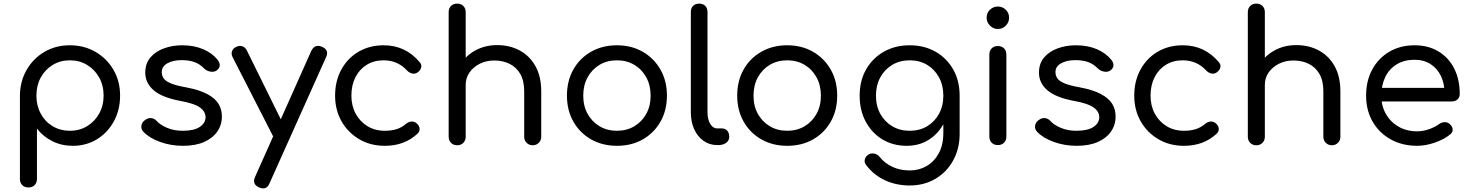

<svg xmlns="http://www.w3.org/2000/svg" viewBox="-20 -801 8119 1060"><path d="M137 234Q116 234 103 221Q90 208 90 187V-274Q91 -353 127.5 -416Q164 -479 226 -515Q288 -551 365 -551Q445 -551 507.5 -514.5Q570 -478 606.5 -415.5Q643 -353 643 -273Q643 -194 608.5 -131Q574 -68 515 -32Q456 4 382 4Q320 4 269 -21.5Q218 -47 184 -91V187Q184 208 171 221Q158 234 137 234ZM366 -79Q419 -79 461 -104.5Q503 -130 527.5 -174Q552 -218 552 -273Q552 -329 527.5 -373Q503 -417 461 -442.5Q419 -468 366 -468Q313 -468 271 -442.5Q229 -417 205 -373Q181 -329 181 -273Q181 -218 205 -173.5Q229 -129 271 -104Q313 -79 366 -79Z M990 4Q924 4 865 -17Q806 -38 772 -73Q758 -88 760.5 -106.5Q763 -125 779 -137Q797 -151 815 -149Q833 -147 845 -133Q865 -111 903 -95Q941 -79 988 -79Q1051 -79 1082.5 -100Q1114 -121 1115 -153Q1115 -185 1084 -207.5Q1053 -230 975 -244Q874 -263 828 -303Q782 -343 782 -400Q782 -451 811 -484.5Q840 -518 886.5 -534.5Q933 -551 985 -551Q1051 -551 1101.5 -529.5Q1152 -508 1182 -470Q1194 -455 1193 -439Q1192 -423 1176 -412Q1162 -402 1142 -405.5Q1122 -409 1108 -422Q1083 -448 1053 -458.5Q1023 -469 983 -469Q935 -469 904 -451.5Q873 -434 873 -403Q873 -384 883.5 -368.5Q894 -353 922.5 -341Q951 -329 1006 -319Q1081 -305 1124.5 -281.5Q1168 -258 1186.5 -227.5Q1205 -197 1205 -158Q1205 -111 1179.5 -74.5Q1154 -38 1106.5 -17Q1059 4 990 4Z M1433 239Q1423 239 1411 234Q1370 216 1388 176L1699 -521Q1718 -559 1757 -543Q1799 -525 1780 -485L1468 211Q1457 239 1433 239ZM1548 -20Q1531 -13 1515.5 -18.5Q1500 -24 1491 -42L1264 -486Q1255 -504 1261.5 -520Q1268 -536 1286 -543Q1303 -551 1319 -545Q1335 -539 1343 -522L1562 -78Q1571 -60 1568.5 -44Q1566 -28 1548 -20Z M2105 4Q2025 4 1963 -32.5Q1901 -69 1865.5 -131.5Q1830 -194 1830 -273Q1830 -354 1864.5 -417Q1899 -480 1959.5 -515.5Q2020 -551 2098 -551Q2158 -551 2207.5 -528Q2257 -505 2296 -459Q2309 -445 2305.5 -429Q2302 -413 2285 -401Q2272 -392 2256.5 -395Q2241 -398 2228 -411Q2176 -468 2098 -468Q2045 -468 2005 -443.5Q1965 -419 1942.5 -375Q1920 -331 1920 -273Q1920 -217 1943.5 -173.5Q1967 -130 2008.5 -104.5Q2050 -79 2105 -79Q2141 -79 2169.5 -88Q2198 -97 2221 -117Q2236 -129 2251.5 -130Q2267 -131 2279 -121Q2295 -108 2296.5 -91.5Q2298 -75 2285 -63Q2213 4 2105 4Z M2921 1Q2901 1 2887.5 -12.5Q2874 -26 2874 -46V-297Q2874 -355 2852.5 -392.5Q2831 -430 2793.5 -448.5Q2756 -467 2709 -467Q2664 -467 2628.5 -449Q2593 -431 2572 -401Q2551 -371 2551 -333H2490Q2491 -396 2522 -445.5Q2553 -495 2606 -523.5Q2659 -552 2725 -552Q2794 -552 2849 -522.5Q2904 -493 2936 -436Q2968 -379 2968 -297V-46Q2968 -26 2954.5 -12.5Q2941 1 2921 1ZM2504 1Q2483 1 2470 -12.5Q2457 -26 2457 -46V-500Q2457 -521 2470 -534Q2483 -547 2504 -547Q2525 -547 2538 -534Q2551 -521 2551 -500V-46Q2551 -26 2538 -12.5Q2525 1 2504 1ZM2504 -207Q2483 -207 2470 -220.5Q2457 -234 2457 -254V-734Q2457 -755 2470 -768Q2483 -781 2504 -781Q2525 -781 2538 -768Q2551 -755 2551 -734V-254Q2551 -234 2538 -220.5Q2525 -207 2504 -207Z M3386 4Q3306 4 3243.5 -31.5Q3181 -67 3145.5 -129.5Q3110 -192 3110 -273Q3110 -355 3145.5 -417.5Q3181 -480 3243.5 -515.5Q3306 -551 3386 -551Q3466 -551 3528 -515.5Q3590 -480 3626 -417.5Q3662 -355 3662 -273Q3662 -192 3626.5 -129.5Q3591 -67 3529 -31.5Q3467 4 3386 4ZM3386 -79Q3440 -79 3482 -104Q3524 -129 3548 -172.5Q3572 -216 3572 -273Q3572 -330 3548 -374Q3524 -418 3482 -443Q3440 -468 3386 -468Q3332 -468 3290 -443Q3248 -418 3224 -374Q3200 -330 3200 -273Q3200 -216 3224 -172.5Q3248 -129 3290 -104Q3332 -79 3386 -79Z M3940 0Q3897 0 3864 -23.5Q3831 -47 3812.5 -87.5Q3794 -128 3794 -181V-735Q3794 -756 3806.5 -768.5Q3819 -781 3840 -781Q3861 -781 3873.5 -768.5Q3886 -756 3886 -735V-181Q3886 -142 3901 -117Q3916 -92 3940 -92H3965Q3984 -92 3995 -79.5Q4006 -67 4006 -46Q4006 -25 3989 -12.5Q3972 0 3946 0Z M4326 4Q4246 4 4183.5 -31.5Q4121 -67 4085.5 -129.5Q4050 -192 4050 -273Q4050 -355 4085.5 -417.5Q4121 -480 4183.5 -515.5Q4246 -551 4326 -551Q4406 -551 4468 -515.5Q4530 -480 4566 -417.5Q4602 -355 4602 -273Q4602 -192 4566.5 -129.5Q4531 -67 4469 -31.5Q4407 4 4326 4ZM4326 -79Q4380 -79 4422 -104Q4464 -129 4488 -172.5Q4512 -216 4512 -273Q4512 -330 4488 -374Q4464 -418 4422 -443Q4380 -468 4326 -468Q4272 -468 4230 -443Q4188 -418 4164 -374Q4140 -330 4140 -273Q4140 -216 4164 -172.5Q4188 -129 4230 -104Q4272 -79 4326 -79Z M4986 4Q4910 4 4851.5 -31.5Q4793 -67 4759.5 -129.5Q4726 -192 4726 -273Q4726 -355 4761.5 -417.5Q4797 -480 4859.5 -515.5Q4922 -551 5002 -551Q5083 -551 5145 -515.5Q5207 -480 5242.5 -417.5Q5278 -355 5278 -273L5224 -265Q5224 -186 5193.5 -125.5Q5163 -65 5109.5 -30.5Q5056 4 4986 4ZM5002 223Q4928 223 4866.5 194.5Q4805 166 4764 113Q4751 98 4754 81.5Q4757 65 4772 54Q4788 43 4806.5 47Q4825 51 4836 65Q4864 100 4906.5 120Q4949 140 5003 140Q5054 140 5096 115.5Q5138 91 5163 45Q5188 -1 5188 -67V-212L5219 -290L5278 -273V-61Q5278 19 5243 83.5Q5208 148 5145.5 185.5Q5083 223 5002 223ZM5002 -79Q5057 -79 5098.5 -104Q5140 -129 5164 -172.5Q5188 -216 5188 -273Q5188 -330 5164 -374Q5140 -418 5098.5 -443Q5057 -468 5002 -468Q4948 -468 4906 -443Q4864 -418 4840 -374Q4816 -330 4816 -273Q4816 -216 4840 -172.5Q4864 -129 4906 -104Q4948 -79 5002 -79Z M5489 0Q5468 0 5455 -13Q5442 -26 5442 -47V-500Q5442 -521 5455 -534Q5468 -547 5489 -547Q5510 -547 5523 -534Q5536 -521 5536 -500V-47Q5536 -26 5523 -13Q5510 0 5489 0ZM5489 -641Q5464 -641 5445.5 -659.5Q5427 -678 5427 -703Q5427 -730 5445.5 -747.5Q5464 -765 5489 -765Q5514 -765 5532.5 -747.5Q5551 -730 5551 -703Q5551 -678 5533 -659.5Q5515 -641 5489 -641Z M5924 4Q5858 4 5799 -17Q5740 -38 5706 -73Q5692 -88 5694.5 -106.5Q5697 -125 5713 -137Q5731 -151 5749 -149Q5767 -147 5779 -133Q5799 -111 5837 -95Q5875 -79 5922 -79Q5985 -79 6016.5 -100Q6048 -121 6049 -153Q6049 -185 6018 -207.5Q5987 -230 5909 -244Q5808 -263 5762 -303Q5716 -343 5716 -400Q5716 -451 5745 -484.5Q5774 -518 5820.5 -534.5Q5867 -551 5919 -551Q5985 -551 6035.5 -529.5Q6086 -508 6116 -470Q6128 -455 6127 -439Q6126 -423 6110 -412Q6096 -402 6076 -405.5Q6056 -409 6042 -422Q6017 -448 5987 -458.5Q5957 -469 5917 -469Q5869 -469 5838 -451.5Q5807 -434 5807 -403Q5807 -384 5817.5 -368.5Q5828 -353 5856.5 -341Q5885 -329 5940 -319Q6015 -305 6058.5 -281.5Q6102 -258 6120.5 -227.5Q6139 -197 6139 -158Q6139 -111 6113.5 -74.5Q6088 -38 6040.5 -17Q5993 4 5924 4Z M6517 4Q6437 4 6375 -32.5Q6313 -69 6277.5 -131.5Q6242 -194 6242 -273Q6242 -354 6276.5 -417Q6311 -480 6371.5 -515.5Q6432 -551 6510 -551Q6570 -551 6619.5 -528Q6669 -505 6708 -459Q6721 -445 6717.5 -429Q6714 -413 6697 -401Q6684 -392 6668.5 -395Q6653 -398 6640 -411Q6588 -468 6510 -468Q6457 -468 6417 -443.5Q6377 -419 6354.5 -375Q6332 -331 6332 -273Q6332 -217 6355.5 -173.5Q6379 -130 6420.5 -104.5Q6462 -79 6517 -79Q6553 -79 6581.5 -88Q6610 -97 6633 -117Q6648 -129 6663.5 -130Q6679 -131 6691 -121Q6707 -108 6708.5 -91.5Q6710 -75 6697 -63Q6625 4 6517 4Z M7333 1Q7313 1 7299.5 -12.5Q7286 -26 7286 -46V-297Q7286 -355 7264.5 -392.5Q7243 -430 7205.5 -448.5Q7168 -467 7121 -467Q7076 -467 7040.5 -449Q7005 -431 6984 -401Q6963 -371 6963 -333H6902Q6903 -396 6934 -445.5Q6965 -495 7018 -523.5Q7071 -552 7137 -552Q7206 -552 7261 -522.5Q7316 -493 7348 -436Q7380 -379 7380 -297V-46Q7380 -26 7366.5 -12.5Q7353 1 7333 1ZM6916 1Q6895 1 6882 -12.5Q6869 -26 6869 -46V-500Q6869 -521 6882 -534Q6895 -547 6916 -547Q6937 -547 6950 -534Q6963 -521 6963 -500V-46Q6963 -26 6950 -12.5Q6937 1 6916 1ZM6916 -207Q6895 -207 6882 -220.5Q6869 -234 6869 -254V-734Q6869 -755 6882 -768Q6895 -781 6916 -781Q6937 -781 6950 -768Q6963 -755 6963 -734V-254Q6963 -234 6950 -220.5Q6937 -207 6916 -207Z M7804 4Q7722 4 7658 -31.5Q7594 -67 7558 -129.5Q7522 -192 7522 -273Q7522 -355 7556 -417.5Q7590 -480 7650.5 -515.5Q7711 -551 7789 -551Q7866 -551 7922.5 -516.5Q7979 -482 8009 -421.5Q8039 -361 8039 -282Q8039 -264 8027 -252.5Q8015 -241 7996 -241H7586V-316H7997L7955 -287Q7955 -340 7935 -381.5Q7915 -423 7878 -447Q7841 -471 7789 -471Q7732 -471 7690.5 -445.5Q7649 -420 7627.5 -375Q7606 -330 7606 -273Q7606 -216 7631.5 -171.5Q7657 -127 7701.5 -101.5Q7746 -76 7804 -76Q7837 -76 7870.5 -88Q7904 -100 7925 -116Q7939 -126 7955 -126.5Q7971 -127 7983 -117Q7999 -103 8000 -86.5Q8001 -70 7985 -58Q7952 -31 7901 -13.5Q7850 4 7804 4Z"/></svg>

Font: Comfortaa SemiBold
Style: Regular
Weight: 600
Designer: Johan Aakerlund
Foundry: Johan Aakerlund
Version: Version 3.104; ttfautohint (v1.8.1.43-b0c9)